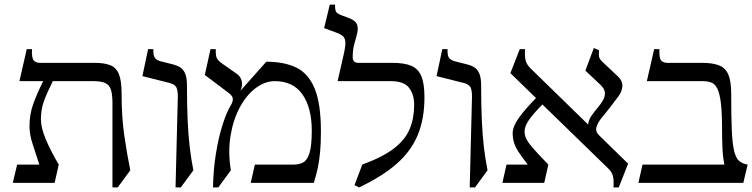

<svg xmlns="http://www.w3.org/2000/svg" viewBox="-20 -800 3291 840"><path d="M159 -278Q159 -241 180.5 -190Q202 -139 237 -80L219 0H36L55 -80H152Q138 -124 123.5 -167.5Q109 -211 109 -247Q109 -299 125 -344Q141 -389 169 -445H65L97 -585H120Q118 -545 128 -535Q138 -525 155 -525H395Q437 -525 463 -514.5Q489 -504 500.5 -475Q512 -446 512 -390Q512 -289 523.5 -209Q535 -129 550 -55L495 20H472V-348Q472 -386 465.5 -407Q459 -428 441 -436.5Q423 -445 388 -445H211Q184 -391 171.5 -355.5Q159 -320 159 -278Z M798 -425Q798 -338 801 -273Q804 -208 810 -156.5Q816 -105 826 -55L771 20H748L758 -378Q758 -405 751.5 -418Q745 -431 722 -437L603 -467L628 -585H651Q650 -557 657.5 -547Q665 -537 682 -532L738 -518Q754 -514 767.5 -506Q781 -498 789.5 -479.5Q798 -461 798 -425Z M1032 -403 1145 -530Q1223 -530 1276 -504.5Q1329 -479 1356.5 -413Q1384 -347 1384 -225Q1384 -172 1380.5 -135Q1377 -98 1370.5 -66.5Q1364 -35 1353 0H1077L1095 -80H1266Q1289 -80 1306.5 -89.5Q1324 -99 1334 -130.5Q1344 -162 1344 -228Q1344 -328 1303.5 -386.5Q1263 -445 1182 -445Q1139 -445 1098.5 -414.5Q1058 -384 1029 -330Q1000 -276 988.5 -205.5Q977 -135 990 -55L935 20H912Q913 -55 924.5 -127Q936 -199 954.5 -256.5Q973 -314 992 -343Q999 -356 998.5 -368Q998 -380 981 -393L876 -472L901 -585H924Q923 -557 928.5 -546Q934 -535 949 -524L1016 -477Q1033 -465 1037.5 -445.5Q1042 -426 1032 -403Z M1551 20 1531 10 1565 -80Q1655 -113 1704 -151Q1753 -189 1772.5 -236Q1792 -283 1792 -341Q1792 -386 1770 -415.5Q1748 -445 1689 -445H1457L1481 -550Q1491 -591 1491 -611.5Q1491 -632 1480.5 -641.5Q1470 -651 1447 -659L1398 -677L1423 -780H1446Q1445 -752 1453 -745Q1461 -738 1477 -732L1504 -722Q1534 -711 1541 -695Q1548 -679 1543.5 -658.5Q1539 -638 1531 -611Q1523 -584 1523 -550Q1523 -525 1548 -525H1698Q1748 -525 1778.5 -512.5Q1809 -500 1823 -467.5Q1837 -435 1837 -375Q1837 -280 1807.5 -209Q1778 -138 1715 -83Q1652 -28 1551 20Z M2085 -425Q2085 -338 2088 -273Q2091 -208 2097 -156.5Q2103 -105 2113 -55L2058 20H2035L2045 -378Q2045 -405 2038.5 -418Q2032 -431 2009 -437L1890 -467L1915 -585H1938Q1937 -557 1944.5 -547Q1952 -537 1969 -532L2025 -518Q2041 -514 2054.5 -506Q2068 -498 2076.5 -479.5Q2085 -461 2085 -425Z M2178 0 2196 -80H2289Q2263 -113 2248.5 -135.5Q2234 -158 2228.5 -177Q2223 -196 2223 -218Q2223 -246 2249 -283Q2275 -320 2325 -371L2213 -480L2254 -585H2277Q2275 -554 2279.5 -536Q2284 -518 2301 -501L2582 -227L2553 -255Q2555 -275 2567 -292.5Q2579 -310 2593 -326.5Q2607 -343 2617 -359.5Q2627 -376 2626.5 -393Q2626 -410 2608 -428L2541 -491L2578 -590L2601 -580Q2599 -561 2601 -551.5Q2603 -542 2614 -531L2683 -466Q2703 -447 2703 -426Q2703 -402 2686 -379Q2669 -356 2651 -333Q2632 -308 2613.5 -286Q2595 -264 2589.5 -244Q2584 -224 2602 -207L2728 -84L2687 20H2664Q2666 -12 2661.5 -30Q2657 -48 2640 -64L2353 -343Q2311 -300 2293 -273.5Q2275 -247 2275 -225Q2275 -211 2281 -196Q2287 -181 2309.5 -154.5Q2332 -128 2379 -80L2361 0Z M3179 -390Q3179 -293 3181.5 -233Q3184 -173 3191.5 -141Q3199 -109 3213 -96.5Q3227 -84 3251 -80L3232 0H2773L2791 -80H3149Q3142 -118 3140.5 -156.5Q3139 -195 3139 -233Q3139 -305 3134 -347.5Q3129 -390 3119 -411Q3109 -432 3093 -438.5Q3077 -445 3054 -445H2810L2842 -585H2865Q2863 -545 2873 -535Q2883 -525 2900 -525H3052Q3099 -525 3127 -513.5Q3155 -502 3167 -472.5Q3179 -443 3179 -390Z"/></svg>

Font: Bona Nova
Style: Regular
Weight: 400
Designer: Mateusz Machalski
Foundry: Capitalics
Version: Version 4.001; ttfautohint (v1.8.3)